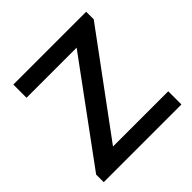

<svg xmlns="http://www.w3.org/2000/svg" viewBox="-178 -838 991 991"><g transform="rotate(-45 317.5 -343.0)"><path d="M30.8 0V-55.2L422.9 -589.8H57.1V-686H588.9V-630.9L194.8 -96.2H598.1V0Z"/></g></svg>

Font: Archivo Medium
Style: Regular
Weight: 500
Designer: Hector Gatti
Foundry: Omnibus-Type
Version: Version 2.001